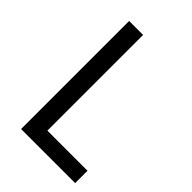

<svg xmlns="http://www.w3.org/2000/svg" viewBox="-214 -818 911 911"><g transform="rotate(45 242.0 -362.5)"><path d="M194.8 -725.1V-83H463.9V0H101.1V-725.1Z"/></g></svg>

Font: Stilu
Style: Regular
Weight: 400
Designer: Genilson Lima Santos
Foundry: Genilson Lima Santos
Version: Version 1.200;PS 001.200;hotconv 1.0.88;makeotf.lib2.5.64775